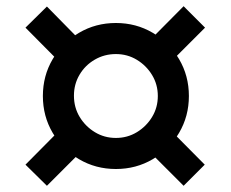

<svg xmlns="http://www.w3.org/2000/svg" viewBox="-20 -674 742 618"><path d="M353 -130Q288 -130 234.5 -161.5Q181 -193 149.5 -246.5Q118 -300 118 -365Q118 -430 149.5 -483.5Q181 -537 234.5 -568.5Q288 -600 353 -600Q418 -600 471.5 -568.5Q525 -537 556.5 -483.5Q588 -430 588 -365Q588 -300 556.5 -246.5Q525 -193 471.5 -161.5Q418 -130 353 -130ZM353 -230Q390 -230 420.5 -248.5Q451 -267 469.5 -297.5Q488 -328 488 -365Q488 -402 469.5 -432.5Q451 -463 420.5 -481.5Q390 -500 353 -500Q316 -500 285 -482Q254 -464 236 -433.5Q218 -403 218 -366Q218 -328 236.5 -297.5Q255 -267 285.5 -248.5Q316 -230 353 -230ZM131 -76 62 -144 179 -262 247 -192ZM571 -76 454 -193 522 -262 639 -144ZM179 -467 62 -585 131 -653 247 -535ZM522 -467 454 -536 571 -654 640 -585Z"/></svg>

Font: M PLUS 2 Medium
Style: Regular
Weight: 500
Designer: Coji Morishita
Foundry: UNDERFOREST DESIGN
Version: Version 1.001